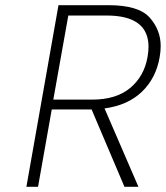

<svg xmlns="http://www.w3.org/2000/svg" viewBox="-20 -722 641 742"><path d="M461 0 334 -299H180L127 0H82L206 -702H399Q516 -702 558.5 -654Q601 -606 601 -544Q601 -524 597 -501Q583 -420 528.5 -367.5Q474 -315 384 -303L515 0ZM186 -337H336Q429 -337 483 -382Q537 -427 550 -501Q554 -523 554 -541Q554 -662 392 -662H244Z"/></svg>

Font: Fz Poppins ExtLt
Style: Italic
Weight: 200
Italic angle: -10°
Designer: Ninad Kale (Devanagari), Jonny Pinhorn (Latin)
Foundry: Indian Type Foundry
Version: Vit hóa bi Vntype.Com & FontZin.Com